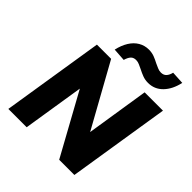

<svg xmlns="http://www.w3.org/2000/svg" viewBox="-244 -1090 1252 1252"><g transform="rotate(45 382.0 -463.5)"><path d="M37 0 149 -705H280L524 -265H520L589 -705H758L646 0H506L270 -429H274L206 0ZM343 -758 254 -764Q265 -813 287 -848.5Q309 -884 341 -903Q373 -922 412 -922Q440 -922 463.5 -913Q487 -904 507 -893Q525 -885 540.5 -878Q556 -871 572 -871Q597 -871 610.5 -886Q624 -901 630 -927L719 -922Q703 -849 661.5 -806.5Q620 -764 561 -764Q533 -764 509.5 -773Q486 -782 465 -793Q448 -801 432.5 -808Q417 -815 401 -815Q377 -815 364 -800.5Q351 -786 343 -758Z"/></g></svg>

Font: Nunito Sans 7pt SemiCondensed Black
Style: Italic
Weight: 900
Width: 4
Italic angle: -9°
Designer: Vernon Adams
Foundry: Vernon Adams
Version: Version 3.101;gftools[0.9.27]